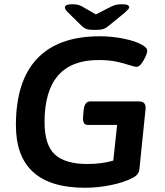

<svg xmlns="http://www.w3.org/2000/svg" viewBox="-20 -878 779 905"><path d="M381 7Q55 7 55 -288Q55 -496 155 -601.5Q255 -707 450 -707Q506 -707 561.5 -696Q617 -685 647 -668Q674 -654 674 -639Q674 -629 666 -611Q658 -593 646.5 -578Q635 -563 624 -563Q613 -563 590 -571Q567 -579 531 -587Q495 -595 444 -595Q190 -595 190 -302Q190 -195 238.5 -150Q287 -105 392 -105Q460 -105 514 -121L532 -289H394Q367 -289 372 -332L374 -357Q378 -400 405 -400H635Q670 -400 666 -363L637 -80Q634 -54 606 -40Q564 -18 502.5 -5.5Q441 7 381 7ZM554 -858Q574 -858 581.5 -854Q589 -850 589 -845Q589 -840 584.5 -834.5Q580 -829 569 -819L493 -757Q479 -745 466 -741Q453 -737 426 -737Q399 -737 387 -741.5Q375 -746 363 -758L301 -819Q291 -829 288.5 -834Q286 -839 286 -843Q286 -849 293 -853.5Q300 -858 321 -858Q334 -858 344.5 -856Q355 -854 366 -848L432 -810L504 -847Q519 -854 530 -856Q541 -858 554 -858Z"/></svg>

Font: Asap Semi Expanded Semi Expanded SemiBold
Style: Italic
Weight: 600
Width: 6
Italic angle: -6°
Designer: Pablo Cosgaya
Foundry: Omnibus-Type
Version: Version 3.001; ttfautohint (v1.8.4.7-5d5b)